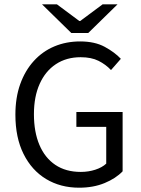

<svg xmlns="http://www.w3.org/2000/svg" viewBox="-20 -861 657 893"><path d="M348 12Q261.4 12 194.5 -28.3Q127.6 -68.6 89.6 -144.8Q51.6 -221 51.6 -327.6Q51.6 -407.1 74.1 -469.9Q96.6 -532.8 137.2 -577.4Q177.8 -622.1 232.8 -645.2Q287.8 -668.3 352.8 -668.3Q421 -668.3 467.4 -643Q513.8 -617.7 542.1 -587.4L496.3 -535.2Q471.7 -561.3 438.2 -578.1Q404.8 -594.9 355 -594.9Q288.9 -594.9 240 -562.6Q191.1 -530.3 164.5 -470.9Q137.8 -411.5 137.8 -329.8Q137.8 -247.3 163.3 -187.1Q188.7 -126.9 237.3 -94.2Q285.9 -61.4 355.9 -61.4Q391.4 -61.4 423.2 -71.7Q455 -82 474.1 -100V-270.9H335.2V-340.1H550.3V-64.2Q518.8 -31.2 466.6 -9.6Q414.5 12 348 12ZM311.6 -707.6 175.3 -841H244.6L349 -763.3H353L457.5 -841H526.8L390.5 -707.6Z"/></svg>

Font: SourceSans3VF
Style: Regular
Weight: 200
Designer: Paul D. Hunt
Foundry: Adobe
Version: Version 3.052;hotconv 1.1.0;makeotfexe 2.6.0